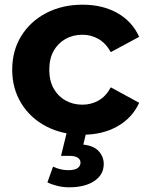

<svg xmlns="http://www.w3.org/2000/svg" viewBox="-20 -566 631 818"><path d="M332 8Q245 8 177 -27.5Q109 -63 70.5 -126Q32 -189 32 -269Q32 -350 70.5 -412.5Q109 -475 177 -510.5Q245 -546 332 -546Q417 -546 480 -510.5Q543 -475 573 -409L452 -344Q431 -382 399.5 -400Q368 -418 331 -418Q291 -418 259 -400Q227 -382 208.5 -349Q190 -316 190 -269Q190 -222 208.5 -189Q227 -156 259 -138Q291 -120 331 -120Q368 -120 399.5 -137.5Q431 -155 452 -194L573 -128Q543 -63 480 -27.5Q417 8 332 8ZM275 232Q249 232 224.5 226Q200 220 182 211L206 144Q221 151 237 155Q253 159 271 159Q299 159 311 150Q323 141 323 127Q323 114 311.5 106Q300 98 274 98H240L266 -8H349L335 50Q380 55 401 78.5Q422 102 422 133Q422 178 382 205Q342 232 275 232Z"/></svg>

Font: MOST Montserrat
Style: Bold
Weight: 700
Designer: Julieta Ulanovsky
Foundry: Julieta Ulanovsky
Version: Version 8.000;March 11, 2024;FontCreator 15.0.0.2926 64-bit